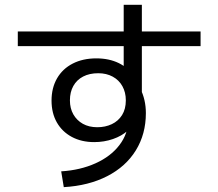

<svg xmlns="http://www.w3.org/2000/svg" viewBox="-20 -770 904 795"><path d="M510.7 -273.4V-293L543 -279.3Q534.2 -252 509.3 -229.5Q484.4 -207 447.8 -194.3Q411.1 -181.6 370.1 -181.6Q317.4 -181.6 277.3 -203.1Q237.3 -224.6 215.3 -263.2Q193.4 -301.8 193.4 -353.5Q193.4 -406.2 216.3 -445.8Q239.3 -485.4 281.2 -506.8Q323.2 -528.3 378.9 -528.3Q431.6 -528.3 471.7 -508.8Q511.7 -489.3 539.1 -450.2L492.2 -432.6V-750H567.4V-365.2L560.5 -404.3Q584 -357.4 584 -301.8Q584 -214.8 542.5 -147.5Q501 -80.1 423.8 -40.5Q346.7 -1 244.1 4.9L233.4 -60.5Q312.5 -65.4 375.5 -93.8Q438.5 -122.1 474.6 -169.4Q510.7 -216.8 510.7 -273.4ZM501 -354.5Q501 -387.7 486.8 -413.1Q472.7 -438.5 446.8 -452.6Q420.9 -466.8 386.7 -466.8Q350.6 -466.8 324.2 -453.1Q297.9 -439.5 283.7 -414.1Q269.5 -388.7 269.5 -354.5Q269.5 -321.3 283.7 -296.4Q297.9 -271.5 323.2 -257.3Q348.6 -243.2 382.8 -243.2Q416 -243.2 442.9 -255.9Q469.7 -268.6 485.4 -293.5Q501 -318.4 501 -354.5ZM53.7 -639.6H810.5V-579.1H53.7Z"/></svg>

Font: Pretendard GOV Variable
Style: Regular
Weight: 400
Designer: Base glyphs from Inter by Rasmus Andersson; Hangul glyphs from Noto Sans CJK(Source Han Sans) by Jang Soo-young and Kang
Foundry: Kil Hyung-jin
Version: Version 1.307;Glyphs 3.2 (3192)